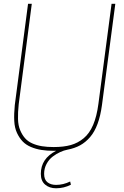

<svg xmlns="http://www.w3.org/2000/svg" viewBox="-20 -800 660 1026"><path d="M355 169.9 358.9 187Q321.8 206.1 279.8 206.1Q244.1 206.1 221.2 186.5Q198.2 167 198.2 128.9Q198.2 47.4 279.8 5.9H267.1Q230.5 5.9 201.2 1.2Q171.9 -3.4 145.3 -14.6Q118.7 -25.9 101.1 -44.2Q83.5 -62.5 70.8 -89.6Q58.1 -116.7 56.2 -153.6Q54.2 -190.4 59.1 -238.8L129.9 -779.8H149.9L80.1 -244.1Q75.2 -198.7 76.2 -164.1Q77.1 -129.4 87.9 -104Q98.6 -78.6 114 -61.3Q129.4 -43.9 153.3 -33.4Q177.2 -22.9 204.6 -18.6Q231.9 -14.2 267.1 -14.2Q319.8 -14.2 358.2 -24.9Q396.5 -35.6 427.5 -61.5Q458.5 -87.4 477.8 -132.8Q497.1 -178.2 505.9 -245.1L576.2 -779.8H596.2L524.9 -238.8Q517.1 -180.7 501.2 -137.9Q485.4 -95.2 461.4 -67.4Q437.5 -39.6 408 -23.4Q378.4 -7.3 339.8 0Q321.8 3.4 301.8 12.5Q281.7 21.5 261.7 36.6Q241.7 51.8 228.8 75.9Q215.8 100.1 215.8 128.9Q215.8 159.7 233.4 173.8Q251 188 279.8 188Q317.9 188 355 169.9Z"/></svg>

Font: Cooper Hewitt
Style: Thin Italic
Weight: 702
Designer: Village Type and Design LLC
Foundry: Cooper Hewitt Smithsonian Design Museum
Version: 1.000